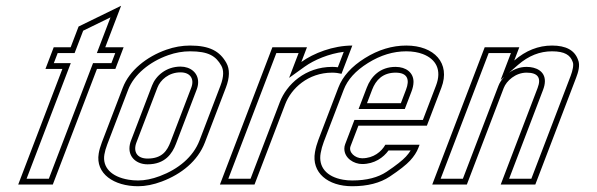

<svg xmlns="http://www.w3.org/2000/svg" viewBox="-20 -640 2072 666"><path d="M43.2 0H163.2L316.4 -401H380.2L408.8 -476H345.1L400.1 -620L252.6 -548L225.1 -476H166.3L137.7 -401H196.4ZM72.2 -20 225.5 -421H166.7L180.1 -456H238.8L268.5 -533.5L363.3 -579.8L316 -456H379.8L366.4 -421H302.7L149.4 -20Z M406 -336 333.3 -146C328 -132 324.3 -119.2 322.4 -107.5C310.6 -37.6 375.1 6 459 6C484.8 6 512.4 0.5 541.6 -10.5C608.9 -35.9 666 -81.1 690.8 -146L763.5 -336C777 -371.3 777.5 -400 765.1 -422C742.4 -462.2 707.6 -482 639.2 -482C611.7 -482 584.3 -477.2 556.8 -467.5C488.1 -443.3 428.7 -395.5 406 -336ZM606.2 -389C640.4 -389 654.9 -365.9 643.5 -336L571.6 -148C560 -117.7 542.9 -90 491.9 -90C455 -90 441.1 -114.1 453.3 -146L526 -336C536.1 -362.6 565.3 -389 606.2 -389ZM424.6 -328.9C444.5 -380.9 498.6 -425.8 563.5 -448.6C588.9 -457.6 614.1 -462 639.2 -462C703.5 -462 728.8 -445.5 747.7 -412.2C756 -397.4 757.2 -375.7 744.8 -343.1L672.2 -153.1C650 -95.2 598.3 -53.2 534.5 -29.2C507.1 -18.9 482 -14 459 -14C447.3 -14 436.1 -14.9 425.7 -16.7C366 -26.7 334.6 -59.7 342.1 -104.2C343.8 -114.2 347 -125.8 352 -138.9ZM606.2 -409C556.2 -409 520.2 -376.9 507.3 -343.1L434.7 -153.1C431.1 -143.9 429.1 -134.7 429 -125.5C428.7 -91.8 456.2 -70 491.9 -70C553.1 -70 577.6 -107.7 590.3 -140.9L662.1 -328.9C665.4 -337.5 667.3 -346.3 667.3 -355C667.4 -387.7 640.5 -409 606.2 -409Z M1164.6 -384 1202.1 -482C1135.3 -482 1067.5 -455.4 1025.3 -425L1044.8 -476H924.8L742.9 0H862.9L969.5 -279C990 -332.7 1048.2 -388 1132.4 -388C1143.9 -388 1155.3 -386.3 1164.6 -384ZM1151.9 -406.7C1145.6 -407.5 1139.1 -408 1132.4 -408C1038.8 -408 974 -346.7 950.8 -286.1L849.1 -20H772L938.6 -456H1015.8L982.8 -369.8L1037 -408.8C1069.5 -432.1 1121.7 -454.1 1172.4 -460.2Z M1236.2 -91C1211.8 -91 1187.9 -111.7 1196 -133L1223.2 -204H1460.7L1511.1 -336C1543.4 -420.6 1486.4 -482 1389.4 -482C1340.2 -482 1292.4 -467.5 1245.9 -438.5C1199.4 -409.5 1168.6 -375.3 1153.6 -336L1084.4 -155C1079.1 -141 1075.1 -126.8 1072.6 -112.5C1059.8 -41 1117.2 6 1201.7 6C1255 6 1298.4 -5.2 1332 -27.5C1365.5 -49.8 1389 -68.3 1402.6 -83C1416.1 -97.7 1425.6 -112.3 1431.2 -127L1435.4 -138H1316.7C1303.4 -114.3 1276.1 -91 1236.2 -91ZM1352.2 -388C1394.8 -388 1401.4 -362.8 1388.4 -329L1370.5 -282H1253L1270.9 -329C1283.6 -362.2 1307.7 -388 1352.2 -388ZM1236.2 -71C1279 -71 1310.1 -93.7 1327.7 -118H1404.4C1399.7 -110.5 1394.7 -104 1387.9 -96.6C1376.4 -84.1 1353.7 -66 1320.9 -44.1C1291.5 -24.6 1252.3 -14 1201.7 -14C1190.3 -14 1179.7 -14.9 1169.8 -16.7C1112.5 -26.8 1083.7 -60.9 1092.3 -109C1094.6 -122.1 1098.2 -135 1103.1 -147.9L1172.3 -328.9C1185.4 -363.1 1212.5 -394.1 1256.5 -421.5C1300.3 -448.8 1344.3 -462 1389.4 -462C1411.5 -462 1430.8 -458.5 1446.6 -452.5C1492.7 -434.9 1513.1 -397.1 1492.4 -343.1L1446.9 -224H1209.4L1177.4 -140.1C1175.4 -135 1174.4 -129.7 1174.4 -124.4C1174.4 -90.8 1208 -71 1236.2 -71ZM1352.2 -408C1298 -408 1266.8 -374.3 1252.3 -336.1L1223.9 -262H1384.2L1407.1 -321.9C1411.5 -333.3 1414.3 -344.6 1414.4 -356C1414.4 -387.9 1388.7 -408 1352.2 -408Z M1984.9 -433C1973.2 -465.7 1943.2 -482 1894.9 -482C1847.4 -482 1803.7 -464.7 1763.7 -430L1781.3 -476H1661.3L1479.4 0H1599.4L1727.4 -335C1736.8 -359.5 1768.2 -388 1806.4 -388C1845.6 -388 1858.4 -370.3 1844.9 -335L1716.9 0H1836.9L1978.3 -370C1985.1 -387.8 1993.6 -413.8 1984.9 -433ZM1729.2 -373.5C1720.1 -363.9 1713 -353.3 1708.8 -342.1L1585.6 -20H1508.5L1675.1 -456H1752.3L1716.5 -362.5ZM1745.7 -387.8 1776.9 -414.9C1813.8 -446.9 1852.5 -462 1894.9 -462C1939 -462 1958.1 -448.6 1966.1 -426.3L1966.3 -425.5L1966.7 -424.8C1970.8 -415.6 1966.5 -395.2 1959.6 -377.1L1823.1 -20H1746L1863.6 -327.9C1867.6 -338.3 1870 -348.2 1870.1 -358.2C1870.4 -393.5 1839.1 -408 1806.4 -408C1783.2 -408 1762.1 -399.4 1745.7 -387.8Z"/></svg>

Font: Din Kursivschrift
Style: BreitGhost
Weight: 400
Version: Version 1.089